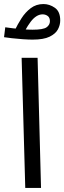

<svg xmlns="http://www.w3.org/2000/svg" viewBox="-38 -930 318 950"><path d="M87 0 69 -644H148L165 0ZM123 -734Q103 -734 74 -736Q45 -738 20 -741Q-5 -744 -18 -746L-12 -795Q2 -793 26 -790Q50 -787 76 -785Q102 -783 123 -783Q176 -783 192.5 -795Q209 -807 209 -825Q209 -843 198 -851Q187 -859 173 -859Q157 -859 142 -849.5Q127 -840 113.5 -822Q100 -804 86 -779L35 -780Q49 -809 68 -839Q87 -869 114 -889.5Q141 -910 177 -910Q207 -910 233.5 -891.5Q260 -873 260 -829Q260 -806 248.5 -784.5Q237 -763 207.5 -748.5Q178 -734 123 -734Z"/></svg>

Font: Noto Sans Arabic SemiCondensed
Style: Regular
Weight: 400
Width: 4
Designer: Monotype Design Team, Nadine Chahine, Nizar Qandah and Khaled Hosny
Foundry: Monotype Imaging Inc.
Version: Version 2.012